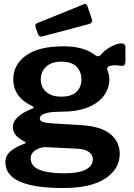

<svg xmlns="http://www.w3.org/2000/svg" viewBox="-20 -771 673 966"><path d="M591.4 -552.8Q600.3 -552.8 605.7 -548Q611.1 -543.2 611.1 -531.3V-463.4Q611.1 -449.3 604.9 -443.5Q598.7 -437.7 587.7 -440.3Q575.1 -442.1 562.8 -442.7Q550.4 -443.2 540.6 -441.2Q514.4 -437.5 520.6 -418.2Q523.4 -409.5 526.8 -398.5Q530.2 -387.5 530.2 -372.6Q530.2 -327.9 503.5 -290.6Q476.8 -253.4 423 -231.2Q369.2 -209 289 -209Q249.1 -209 225.1 -204.5Q201.2 -200 190.7 -192.4Q180.2 -184.8 180.2 -175.7Q180.2 -162.7 195.3 -157.5Q210.5 -152.4 242.9 -150.1L385.7 -141.7Q487.7 -135.5 535.1 -96.7Q582.4 -57.8 582.4 3.3Q582.4 79 510.1 127Q437.9 175 297.8 175Q152.9 175 80 142.8Q7.2 110.5 7.2 45.5Q7.2 11 34 -10.9Q60.8 -32.8 102.8 -48.1Q115.9 -52.7 102.8 -59.1Q78.5 -71 61.7 -88.5Q44.8 -105.9 44.8 -132.6Q44.8 -152.9 58.1 -169.5Q71.4 -186.2 93.3 -200.2Q115.3 -214.3 141.7 -224.4Q147 -226.4 148.9 -229.6Q150.7 -232.7 143.6 -236.4Q96.9 -258 71.8 -291.9Q46.8 -325.9 46.8 -371.9Q46.8 -446.1 111.2 -492.1Q175.6 -538 299.5 -538Q354.5 -538 394.6 -525.8Q434.6 -513.6 459.6 -493Q466.8 -487.6 474.3 -488.1Q481.9 -488.7 486.9 -494.9Q499.8 -510.7 518.1 -523.8Q536.4 -537 556.4 -544.9Q576.3 -552.8 591.4 -552.8ZM287.8 -284.8Q341 -284.8 365.4 -309.5Q389.7 -334.2 389.7 -370.3Q389.7 -410.2 365.2 -435.5Q340.8 -460.8 287.8 -460.8Q239.1 -460.8 212.1 -435.5Q185.1 -410.2 185.1 -370.3Q185.1 -333.5 211.9 -309.1Q238.8 -284.8 287.8 -284.8ZM213.6 -30.4Q194.1 -31.4 175.8 -24.3Q157.6 -17.2 145.8 -4.4Q134 8.5 134 25.9Q134 49 151 66Q168 82.9 206 91.8Q243.9 100.7 307.5 100.7Q376 100.7 411.5 82.1Q447.1 63.6 447.1 30.4Q447.1 8.6 427.8 -6.2Q408.5 -21.1 367.6 -23ZM419.8 -740.6 441.9 -675.8Q448.5 -655.7 426.4 -649.6L195.1 -588.4Q184.7 -586 179.7 -588.4Q174.7 -590.8 171.3 -599.1L159.1 -634Q154 -649.2 165.7 -654L402.6 -750Q414.3 -754.9 419.8 -740.6Z"/></svg>

Font: Libre Franklin Thin
Style: Regular
Weight: 100
Designer: Pablo Impallari, Rodrigo Fuenzalida, Nhung Nguyen
Foundry: Impallari Type
Version: Version 3.000